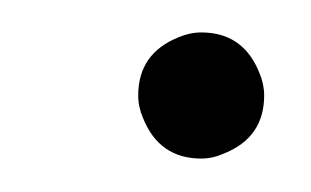

<svg xmlns="http://www.w3.org/2000/svg" viewBox="-20 -377 188 116"><path d="M63.5 -319.3Q63.5 -344.7 87.9 -354.5Q94.7 -357.4 101.6 -357.4Q127 -357.4 136.7 -333Q139.6 -326.2 139.6 -319.3Q139.6 -293.9 115.2 -284.2Q108.4 -281.2 101.6 -281.2Q76.2 -281.2 66.4 -305.7Q63.5 -312.5 63.5 -319.3Z"/></svg>

Font: Post No Bills Jaffna Light
Style: Regular
Weight: 300
Designer: Kosala Senevirathne, Siva Puranthara, Lasantha Premarathna, Tharique Azeez
Foundry: Mooniak
Version: Version 1.220 ; ttfautohint (v1.6)